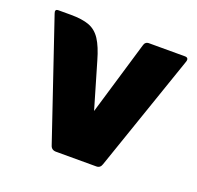

<svg xmlns="http://www.w3.org/2000/svg" viewBox="-79 -470 569 554"><g transform="rotate(20 205.0 -193.0)"><path d="M208 -148 275 -373Q278 -386 290 -386H400Q413 -386 409 -373L285 -13Q281 0 269 0H145Q131 0 127 -13L5 -373Q0 -386 12 -386H50Q85 -386 106.5 -378Q128 -370 142 -348.5Q156 -327 167 -288Z"/></g></svg>

Font: Zain Black
Style: Regular
Weight: 900
Designer: Zain,Boutros
Foundry: Mobile Telecommunications Company (Zain), 2024
Version: Version 1.50; ttfautohint (v1.8.4)